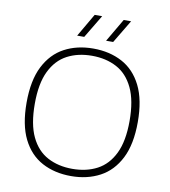

<svg xmlns="http://www.w3.org/2000/svg" viewBox="-100 -1029 996 1124"><g transform="rotate(10 398.0 -467.0)"><path d="M398 9Q300 9 225.5 -30.8Q151 -70.5 109.2 -154.2Q67.5 -238 67.5 -370Q67.5 -502 110 -585.8Q152.5 -669.5 227 -709.2Q301.5 -749 398 -749Q495.5 -749 570 -709.2Q644.5 -669.5 686.5 -585.8Q728.5 -502 728.5 -370Q728.5 -238 686 -154.2Q643.5 -70.5 568.8 -30.8Q494 9 398 9ZM398 -34Q481.5 -34 545 -67.5Q608.5 -101 644.2 -174.5Q680 -248 680 -368Q680 -489.5 644.2 -564Q608.5 -638.5 545 -672.2Q481.5 -706 398 -706Q314.5 -706 251 -672.5Q187.5 -639 151.8 -565.5Q116 -492 116 -372Q116 -250 151.5 -175.8Q187 -101.5 250.8 -67.8Q314.5 -34 398 -34ZM463 -807 543.5 -944.5H587.5L505 -807ZM291 -807 371 -944.5H415.5L333 -807Z"/></g></svg>

Font: Encode Sans Expanded Expanded ExtraLight
Style: Regular
Weight: 200
Width: 7
Designer: Multiple Designers
Foundry: Impallari Type
Version: Version 3.000; ttfautohint (v1.8.3) -l 8 -r 50 -G 200 -x 14 